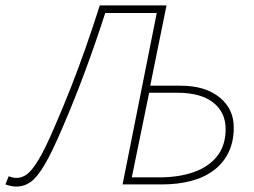

<svg xmlns="http://www.w3.org/2000/svg" viewBox="-66 -680 936 708"><path d="M-6 8Q-15 8 -25 6Q-35 4 -46 0L-34 -30Q-26 -27 -19.5 -25.5Q-13 -24 -4 -24Q15 -24 33.5 -37.5Q52 -51 76.5 -91.5Q101 -132 136 -214Q169 -290 197 -361.5Q225 -433 250.5 -506Q276 -579 302 -660H548L488 -364H600Q690 -364 743 -321.5Q796 -279 796 -210Q796 -158 777 -118.5Q758 -79 723 -52.5Q688 -26 639.5 -13Q591 0 532 0H386L512 -632H322Q288 -526 249 -420.5Q210 -315 164 -208Q126 -119 98.5 -72.5Q71 -26 47 -9Q23 8 -6 8ZM420 -26H522Q594 -26 649 -45.5Q704 -65 735 -104.5Q766 -144 766 -204Q766 -266 720 -302Q674 -338 588 -338H484Z"/></svg>

Font: Source Sans 3 ExtraLight
Style: Italic
Weight: 250
Italic angle: -11°
Designer: Paul D. Hunt
Foundry: Adobe
Version: Version 3.046;hotconv 1.0.118;makeotfexe 2.5.65603